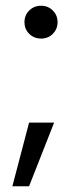

<svg xmlns="http://www.w3.org/2000/svg" viewBox="-20 -528 263 667"><path d="M123 -394Q98 -394 81.5 -410.5Q65 -427 65 -451Q65 -475 81.5 -491.5Q98 -508 123 -508Q147 -508 163.5 -491.5Q180 -475 180 -451Q180 -427 163.5 -410.5Q147 -394 123 -394ZM23 119 81 -102H168L81 119Z"/></svg>

Font: Firefly Display
Style: Regular
Weight: 400
Designer: Colophon Foundry, Jonny Pinhorn
Foundry: Colophon Foundry
Version: Version 1.200; ttfautohint (v1.8.3)